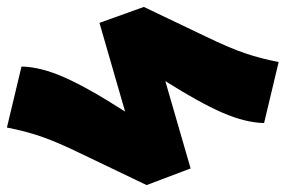

<svg xmlns="http://www.w3.org/2000/svg" viewBox="-155 -649 824 554"><g transform="rotate(-90 257.0 -372.0)"><path d="M514 -369 429 -191Q396 -123 380.5 -77.5Q365 -32 355 20L179 -22Q180 -76 209 -142.5Q238 -209 300 -307L48 -234L0 -361L92 -553Q125 -621 140.5 -666.5Q156 -712 166 -764L342 -722Q341 -666 310 -596.5Q279 -527 212 -423L468 -497Z"/></g></svg>

Font: FiraGO Heavy
Style: Regular
Weight: 900
Designer: bBox Type
Foundry: bBox Type GmbH
Version: Version 1.001